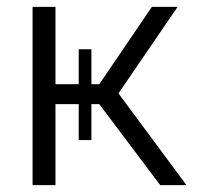

<svg xmlns="http://www.w3.org/2000/svg" viewBox="-20 -541 586 561"><path d="M326.2 -268.1 524.9 0H448.2L270 -236.8H247.1V-131.8H210V-236.8H142.1V0H75.2V-521H142.1V-294.9H210V-397H247.1V-294.9H270L423.8 -521H499Z"/></svg>

Font: Rawline
Style: Regular
Weight: 400
Designer: Matt McInerney, Pablo Impallari, Rodrigo Fuenzalida
Foundry: Matt McInerney, Pablo Impallari, Rodrigo Fuenzalida
Version: Version 4.020;PS 004.020;hotconv 1.0.88;makeotf.lib2.5.64775